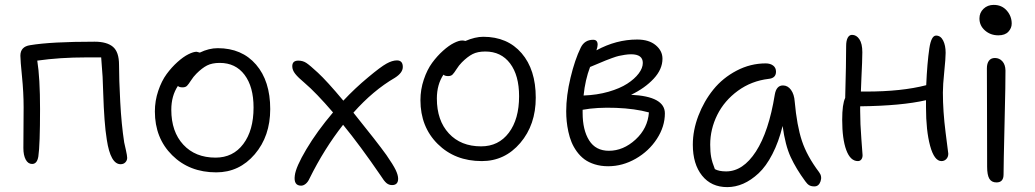

<svg xmlns="http://www.w3.org/2000/svg" viewBox="-20 -703 4216 782"><path d="M471.2 -34.2Q430.2 -34.2 415 -133.8Q409.2 -169.4 405.8 -216.3Q402.3 -263.2 400.4 -323.5Q398.4 -383.8 397.9 -390.1Q396 -423.3 392.1 -469.2H331.1Q223.6 -469.2 131.8 -456.1Q143.1 -385.7 143.1 -258.8Q143.1 -112.8 136.2 -65.9Q131.3 -35.2 110.8 -35.2Q94.2 -35.2 84.7 -53Q75.2 -70.8 75.2 -100.1Q75.2 -120.6 75.7 -180.2Q76.2 -239.7 76.2 -266.1Q76.2 -325.7 69.6 -391.4Q63 -457 63 -476.1Q63 -513.2 103 -519Q187.5 -533.2 365.2 -533.2Q415.5 -533.2 440.2 -512.2Q464.8 -491.2 464.8 -439Q464.8 -380.4 469.7 -288.1Q474.6 -195.8 485.8 -123Q487.3 -115.7 492.7 -92.3Q498 -68.8 498 -60.1Q498 -49.8 490.7 -42Q483.4 -34.2 471.2 -34.2Z M860.8 -1Q751.5 -1 681.2 -70.8Q610.8 -140.6 610.8 -249Q610.8 -292.5 624.5 -333Q638.2 -373.5 658.7 -401.4Q679.2 -429.2 702.9 -450.4Q726.6 -471.7 747.1 -481.9Q767.6 -492.2 780.8 -492.2Q792.5 -489.7 793.9 -488.8Q831.1 -506.8 866.7 -506.8Q965.3 -506.8 1022.9 -439.9Q1080.6 -373 1080.6 -258.8Q1080.6 -148.4 1017.6 -74.7Q954.6 -1 860.8 -1ZM677.7 -255.9Q677.7 -166.5 726.6 -113.8Q775.4 -61 857.9 -61Q929.2 -61 970.9 -116.5Q1012.7 -171.9 1012.7 -265.1Q1012.7 -349.6 976.1 -398.2Q939.5 -446.8 875 -446.8Q843.8 -446.8 823.2 -436.3Q802.7 -425.8 779.8 -402.8Q767.6 -390.6 757.8 -375.2Q748 -359.9 741.7 -353.5Q735.4 -347.2 723.6 -347.2Q709.5 -347.2 704.6 -353Q677.7 -312.5 677.7 -255.9Z M1206.5 53.2Q1175.3 53.2 1180.7 12.2Q1184.6 -22.5 1227.8 -95.2Q1271 -168 1336.4 -245.1Q1267.1 -325.7 1220.7 -365.2Q1194.3 -387.2 1182.4 -402.3Q1170.4 -417.5 1170.4 -433.1Q1170.4 -456.1 1194.8 -456.1Q1213.4 -456.1 1227.5 -446.8Q1241.7 -437.5 1274.4 -407.2Q1311.5 -373 1378.4 -293Q1425.3 -343.3 1479.5 -388.2Q1530.3 -430.7 1554 -443.8Q1577.6 -457 1596.7 -457Q1620.6 -457 1620.6 -430.2Q1620.6 -406.7 1588.4 -386.2Q1499.5 -334.5 1419.4 -244.1Q1516.6 -123.5 1553.7 -71.8Q1581.5 -31.7 1591.6 -10.7Q1601.6 10.3 1601.6 24.9Q1601.6 50.8 1576.7 50.8Q1564 50.8 1554.2 42.7Q1544.4 34.7 1529.8 11.2Q1447.3 -109.4 1377.4 -194.8Q1300.3 -96.7 1240.7 23.9Q1234.4 38.1 1225.1 45.7Q1215.8 53.2 1206.5 53.2Z M1942.4 -46.9Q1833 -46.9 1762.7 -116.7Q1692.4 -186.5 1692.4 -294.9Q1692.4 -338.4 1706.1 -378.9Q1719.7 -419.4 1740.2 -447.3Q1760.7 -475.1 1784.4 -496.3Q1808.1 -517.6 1828.6 -527.8Q1849.1 -538.1 1862.3 -538.1Q1869.6 -538.1 1875.5 -536.1Q1915.5 -553.2 1948.2 -553.2Q2046.9 -553.2 2104.5 -486.3Q2162.1 -419.4 2162.1 -305.2Q2162.1 -194.8 2099.1 -120.8Q2036.1 -46.9 1942.4 -46.9ZM1759.3 -301.8Q1759.3 -212.4 1808.1 -159.7Q1856.9 -106.9 1939.5 -106.9Q2010.7 -106.9 2052.5 -162.4Q2094.2 -217.8 2094.2 -311Q2094.2 -396 2057.6 -444.6Q2021 -493.2 1956.5 -493.2Q1925.3 -493.2 1904.8 -482.7Q1884.3 -472.2 1861.3 -449.2Q1849.1 -437 1839.4 -421.4Q1829.6 -405.8 1823.2 -399.4Q1816.9 -393.1 1805.2 -393.1Q1792 -393.1 1786.1 -398.9Q1759.3 -358.4 1759.3 -301.8Z M2457 -25.9Q2427.2 -25.9 2402.3 -33.7Q2377.4 -41.5 2360.1 -54.4Q2342.8 -67.4 2329.3 -85.9Q2315.9 -104.5 2307.9 -124Q2299.8 -143.6 2294.9 -166.5Q2290 -189.5 2288.1 -209.2Q2286.1 -229 2286.1 -250Q2286.1 -313 2303.7 -386.5Q2321.3 -460 2345.2 -508.8Q2360.8 -541 2396 -541Q2414.1 -541 2414.1 -521Q2414.1 -512.7 2409.2 -498Q2489.7 -542 2575.2 -542Q2623 -542 2650.6 -519Q2678.2 -496.1 2678.2 -463.9Q2678.2 -420.9 2642.3 -382.3Q2606.4 -343.8 2550.3 -316.9Q2688 -310.5 2688 -241.2Q2688 -187.5 2655.5 -137.5Q2623 -87.4 2569.3 -56.6Q2515.6 -25.9 2457 -25.9ZM2550.3 -481.9Q2538.1 -481.9 2524.4 -479.7Q2510.7 -477.5 2500.7 -475.3Q2490.7 -473.1 2472.9 -466.6Q2455.1 -460 2447 -456.8Q2439 -453.6 2415.5 -443.6Q2392.1 -433.6 2383.3 -430.2Q2363.3 -377.4 2356.9 -314Q2411.6 -315.9 2458.3 -329.3Q2504.9 -342.8 2534.7 -362.1Q2564.5 -381.3 2581.3 -403.6Q2598.1 -425.8 2598.1 -446.8Q2598.1 -481.9 2550.3 -481.9ZM2353 -243.2Q2353 -173.3 2379.6 -131.1Q2406.2 -88.9 2460 -88.9Q2518.6 -88.9 2568.4 -134.5Q2618.2 -180.2 2623 -245.1Q2566.4 -260.7 2488.8 -263.7Q2411.1 -266.6 2353 -255.9Z M2941.9 59.1Q2877 59.1 2839.4 12.2Q2801.8 -34.7 2801.8 -113.8Q2801.8 -172.4 2824.5 -231.7Q2847.2 -291 2885.5 -338.4Q2923.8 -385.7 2980.2 -415.3Q3036.6 -444.8 3098.6 -444.8Q3117.2 -444.8 3128.9 -436Q3140.6 -427.2 3140.6 -411.1Q3140.6 -384.8 3110.8 -381.8Q3040.5 -373.5 2985.4 -333.3Q2930.2 -293 2901.4 -235.1Q2872.6 -177.2 2872.6 -113.8Q2872.6 -84.5 2876.5 -63.2Q2880.4 -42 2891.6 -14.2Q2908.2 -4.9 2937.5 -4.9Q3006.3 -4.9 3058.8 -85.9Q3111.3 -167 3135.7 -317.9Q3142.1 -355 3168.9 -355Q3188.5 -355 3201.7 -336.9Q3214.8 -318.8 3216.8 -289.1Q3225.6 -191.4 3246.1 -129.4Q3266.6 -67.4 3315.9 -2Q3329.1 15.1 3322 35.6Q3314.9 56.2 3296.9 56.2Q3283.7 56.2 3275.6 51.3Q3267.6 46.4 3259.8 35.2Q3222.7 -15.1 3200.4 -63.2Q3178.2 -111.3 3167.5 -189.9Q3151.4 -124.5 3125.7 -75Q3100.1 -25.4 3069.6 2.9Q3039.1 31.2 3007.1 45.2Q2975.1 59.1 2941.9 59.1Z M3474.1 -46.9Q3443.4 -46.9 3426.8 -91.8Q3410.2 -136.7 3410.2 -214.8Q3410.2 -279.3 3422.4 -304.2Q3426.3 -445.8 3426.3 -516.1Q3426.3 -537.1 3432.6 -549.1Q3439 -561 3450.2 -561Q3468.3 -561 3480.2 -543.2Q3492.2 -525.4 3492.2 -490.2Q3492.2 -473.6 3491.2 -447.3Q3490.2 -420.9 3488.5 -386Q3486.8 -351.1 3486.3 -330.1H3507.3Q3652.8 -330.1 3752.4 -356Q3756.3 -446.3 3765.1 -505.9Q3772.9 -558.1 3792.5 -558.1Q3811 -558.1 3821.3 -538.1Q3831.5 -518.1 3831.5 -487.8Q3831.5 -465.3 3825.9 -411.1Q3820.3 -356.9 3820.3 -326.2Q3820.3 -250 3831.3 -163.8Q3842.3 -77.6 3842.3 -77.1Q3842.3 -63.5 3834.2 -55.2Q3826.2 -46.9 3814.5 -46.9Q3785.2 -46.9 3768.3 -108.9Q3751.5 -170.9 3751.5 -266.1V-294.9Q3652.3 -272 3483.4 -270V-251Q3483.4 -199.7 3488.3 -137Q3493.2 -74.2 3493.2 -70.8Q3493.2 -60.1 3488 -53.5Q3482.9 -46.9 3474.1 -46.9Z M4046.4 -559.1Q4014.2 -559.1 3991.7 -578.9Q3969.2 -598.6 3969.2 -627.9Q3969.2 -651.4 3985.8 -667.2Q4002.4 -683.1 4027.3 -683.1Q4060.1 -683.1 4080.3 -660.2Q4100.6 -637.2 4100.6 -606.9Q4100.6 -588.4 4086.9 -573.7Q4073.2 -559.1 4046.4 -559.1ZM4038.6 40Q4018.6 40 4009.5 24.9Q4000.5 9.8 4000.5 -23.9Q4000.5 -148.9 4000 -265.9Q3999.5 -382.8 3999.5 -424.8Q3999.5 -444.3 4007.8 -455.6Q4016.1 -466.8 4032.2 -466.8Q4050.3 -466.8 4062.5 -453.4Q4074.7 -439.9 4075.2 -416Q4075.7 -374.5 4071.5 -201.9Q4067.4 -29.3 4067.4 7.8Q4067.4 40 4038.6 40Z"/></svg>

Font: Shantell Sans Bouncy
Style: Regular
Weight: 300
Designer: Stephen Nixon, Anya Danilova, Shantell Martin
Foundry: Arrow Type
Version: Version 1.006;[9816181b4]